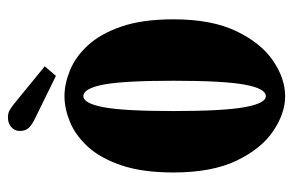

<svg xmlns="http://www.w3.org/2000/svg" viewBox="-145 -565 722 472"><g transform="rotate(-90 216.0 -329.0)"><path d="M215.5 11Q173.5 11 130 -18.2Q86.5 -47.5 57.2 -108.2Q28 -169 28 -263.5Q28 -340.5 45.8 -392.2Q63.5 -444 91.8 -474.5Q120 -505 152.8 -518.2Q185.5 -531.5 215.5 -531.5Q245.5 -531.5 278.5 -518.2Q311.5 -505 340 -474.5Q368.5 -444 386.5 -392.2Q404.5 -340.5 404.5 -263.5Q404.5 -169 375 -108.2Q345.5 -47.5 302 -18.2Q258.5 11 215.5 11ZM215.5 -36.5Q234.5 -36.5 244 -88.8Q253.5 -141 253.5 -263.5Q253.5 -386.5 244 -435.8Q234.5 -485 215.5 -485Q198 -485 188.5 -435.8Q179 -386.5 179 -263.5Q179 -141 188.5 -88.8Q198 -36.5 215.5 -36.5ZM265.5 -552.5 160.5 -604Q145 -611.5 137.5 -619.5Q130 -627.5 130 -641.5Q130 -654 139.5 -662.2Q149 -670.5 163 -670.5Q174 -670.5 181.2 -666.2Q188.5 -662 196 -656L289 -580Z"/></g></svg>

Font: Imbue 10pt Black
Style: Regular
Weight: 900
Designer: Tyler Finck
Foundry: Etcetera Type Company
Version: Version 1.102; ttfautohint (v1.8.3)